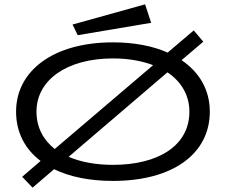

<svg xmlns="http://www.w3.org/2000/svg" viewBox="-20 -822 1040 884"><path d="M338 -660 676 -717 648 -802 314 -709ZM130 42 229 -43C301 -8 392 11 500 11C776 11 946 -114 946 -308C946 -406 900 -488 816 -545L916 -630L872 -682L752 -580C684 -610 599 -627 500 -627C224 -627 54 -495 54 -308C54 -214 94 -136 167 -81L82 -8ZM148 -308C148 -455 290 -553 500 -553C570 -553 632 -542 685 -522L232 -136C179 -178 148 -236 148 -308ZM500 -63C421 -63 352 -76 296 -100L751 -489C815 -446 852 -383 852 -308C852 -152 710 -63 500 -63Z"/></svg>

Font: Inconsolata UltraExpanded
Style: Regular
Weight: 400
Width: 9
Monospace: yes
Designer: Raph Levien, Cyreal, Brenton Simpson
Foundry: Raph Levien, Cyreal, Google
Version: Version 3.100